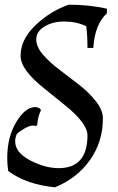

<svg xmlns="http://www.w3.org/2000/svg" viewBox="-20 -686 505 821"><path d="M11 -12Q11 -100 49.5 -164Q88 -228 130 -228Q141 -228 152 -221L155 -214Q142 -189 139 -151L133 -147Q129 -149 118 -149Q107 -149 85.5 -137Q64 -125 52 -113Q45 -99 45 -81Q45 -34 108.5 -0.5Q172 33 231 33Q354 33 354 -107Q354 -160 253 -240Q211 -274 169 -308Q68 -388 68 -447Q68 -517 131 -577.5Q194 -638 274 -666Q360 -666 437 -649V-629Q385 -581 379 -481H354Q354 -534 349 -574Q306 -594 255.5 -594Q205 -594 170 -572.5Q135 -551 135 -518Q135 -485 164.5 -451.5Q194 -418 236 -386.5Q278 -355 319.5 -322.5Q361 -290 390.5 -252.5Q420 -215 420 -180Q420 -80 365 -2Q310 76 215 115Q90 102 15 45Q11 17 11 -12Z"/></svg>

Font: Almendra SC
Style: Regular
Weight: 400
Designer: Ana Sanfelippo
Foundry: Ana Sanfelippo
Version: Version 1.003